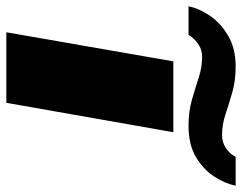

<svg xmlns="http://www.w3.org/2000/svg" viewBox="-166 -666 765 607"><g transform="rotate(90 216.5 -362.5)"><path d="M15 0 107 -528H331L238 0ZM-67 -576Q-61 -608 -38 -642.5Q-15 -677 25.5 -701Q66 -725 123 -725Q168 -725 204.5 -714.5Q241 -704 274 -693Q307 -682 340 -682Q363 -682 381 -694Q399 -706 409 -725H500Q494 -693 472 -658.5Q450 -624 410.5 -600Q371 -576 310 -576Q265 -576 227.5 -587Q190 -598 157.5 -608.5Q125 -619 93 -619Q70 -619 52 -606.5Q34 -594 23 -576Z"/></g></svg>

Font: Archivo Expanded Black
Style: Italic
Weight: 900
Width: 7
Italic angle: -10°
Designer: Hector Gatti
Foundry: Omnibus-Type
Version: Version 2.001